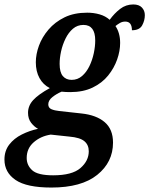

<svg xmlns="http://www.w3.org/2000/svg" viewBox="-69 -603 671 863"><path d="M162 240Q51 240 1 206Q-49 172 -49 114Q-49 75 -27.5 47Q-6 19 29 1.5Q64 -16 102 -24Q85 -33 71 -51Q57 -69 57 -96Q57 -128 80.5 -153.5Q104 -179 155 -207Q125 -222 108.5 -252Q92 -282 92 -323Q92 -359 106 -397.5Q120 -436 149 -470Q178 -504 221 -525Q264 -546 323 -546Q352 -546 378.5 -538.5Q405 -531 424 -514Q445 -543 471 -563Q497 -583 530 -583Q556 -583 569 -569Q582 -555 582 -535Q582 -511 570 -489Q558 -467 524 -467Q524 -506 494 -506Q481 -506 470.5 -500Q460 -494 450 -486Q471 -455 471 -410Q471 -374 457.5 -335.5Q444 -297 417 -263.5Q390 -230 347.5 -209.5Q305 -189 247 -189Q238 -189 226.5 -189.5Q215 -190 208 -191Q186 -182 167 -167Q148 -152 148 -134Q148 -118 162.5 -112Q177 -106 197 -104L297 -93Q364 -86 401.5 -54Q439 -22 439 38Q439 126 368 183Q297 240 162 240ZM253 -244Q280 -244 300 -261.5Q320 -279 333 -306Q346 -333 352.5 -363.5Q359 -394 359 -421Q359 -491 306 -491Q279 -491 259 -474Q239 -457 225.5 -429.5Q212 -402 205.5 -372Q199 -342 199 -316Q199 -278 213.5 -261Q228 -244 253 -244ZM170 185Q255 185 292.5 152.5Q330 120 330 77Q330 48 310 31.5Q290 15 243 11L159 2Q114 9 82.5 36.5Q51 64 51 107Q51 140 76 162.5Q101 185 170 185Z"/></svg>

Font: Noto Serif SemiCondensed SemiBold
Style: Italic
Weight: 600
Width: 4
Italic angle: -12°
Designer: Monotype Design Team
Foundry: Monotype Imaging Inc.
Version: Version 2.014; ttfautohint (v1.8.4.7-5d5b)